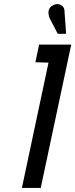

<svg xmlns="http://www.w3.org/2000/svg" viewBox="-20 -918 368 938"><path d="M295 -865Q295 -877 287 -886Q279 -895 267 -897.5Q255 -900 241 -893Q227 -887 221.5 -876Q216 -865 217 -852.5Q218 -840 222 -830L262 -753H303ZM153 -614 217 -612 87 0H179L328 -700H171Z"/></svg>

Font: Advent Pro SemiBold
Style: Italic
Weight: 600
Italic angle: -12°
Version: Version 3.000